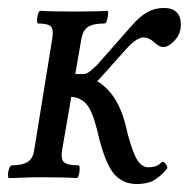

<svg xmlns="http://www.w3.org/2000/svg" viewBox="-32 -445 474 482"><path d="M-9 2Q-12 2 -12 -6Q-12 -14 -9 -22Q-6 -30 -2 -30Q24 -30 37.5 -38.5Q51 -47 54 -69L99 -347Q103 -370 96 -378Q89 -386 64 -386Q61 -386 61 -394Q61 -402 63.5 -410Q66 -418 70 -418Q80 -417 103 -416.5Q126 -416 154 -416Q178 -416 202.5 -416.5Q227 -417 237 -418Q240 -418 239.5 -410Q239 -402 236.5 -394Q234 -386 230 -386Q202 -386 189 -377.5Q176 -369 172 -346L157 -259H177Q185 -259 192.5 -265Q200 -271 210 -280L299 -381Q318 -403 337 -414Q356 -425 379 -425Q422 -425 422 -383Q422 -360 406.5 -343.5Q391 -327 379 -327Q372 -327 366 -330.5Q360 -334 355 -339Q342 -351 328 -351Q311 -351 284 -321L225 -255Q221 -251 218 -247.5Q215 -244 212 -241Q263 -211 283 -132L289 -107Q302 -59 313.5 -42Q325 -25 341 -25Q348 -25 356.5 -27Q365 -29 373 -37Q378 -42 384 -33.5Q390 -25 387 -21Q371 -2 354.5 7.5Q338 17 311 17Q278 17 256.5 -6Q235 -29 218 -93L212 -118Q200 -166 185.5 -183Q171 -200 147 -202L124 -69Q120 -46 128.5 -38Q137 -30 165 -30Q168 -30 168 -22Q168 -14 166 -6Q164 2 160 2Q147 1 123 0.5Q99 0 75 0Q45 0 25 1Q5 2 -9 2Z"/></svg>

Font: Junicode Two Beta Condensed Medium
Style: Italic
Weight: 500
Width: 3
Italic angle: -9°
Version: Version 1.053; ttfautohint (v1.8.4)